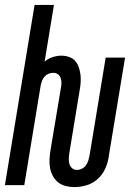

<svg xmlns="http://www.w3.org/2000/svg" viewBox="-28 -755 548 783"><path d="M275 8Q257 8 239.5 3.5Q222 -1 209 -11.5Q196 -22 187.5 -37.5Q179 -53 176 -70.5Q173 -88 174 -106.5Q175 -125 178 -143L221 -400Q223 -410 222.5 -420Q222 -430 218.5 -439Q215 -448 207 -453Q199 -458 189 -458Q179 -458 169.5 -454Q160 -450 153.5 -442.5Q147 -435 143.5 -425.5Q140 -416 138 -407L71 0H-8L113 -735H192L154 -504Q168 -516 186.5 -522Q205 -528 222 -528Q238 -528 253 -523Q268 -518 278 -507Q288 -496 293 -481.5Q298 -467 300 -452Q302 -437 301 -420.5Q300 -404 297 -388L255 -132Q253 -120 252.5 -108.5Q252 -97 255 -86.5Q258 -76 266 -69Q274 -62 286 -62Q296 -62 306 -67Q316 -72 322.5 -81Q329 -90 332 -100Q335 -110 337 -120L403 -520H482L414 -108Q410 -85 398.5 -62Q387 -39 367.5 -22.5Q348 -6 323.5 1Q299 8 275 8Z"/></svg>

Font: Iosevka Curly
Style: Italic
Weight: 400
Italic angle: -9°
Monospace: yes
Designer: Belleve Invis
Foundry: Belleve Invis
Version: Version 22.1.2; ttfautohint (v1.8.4)